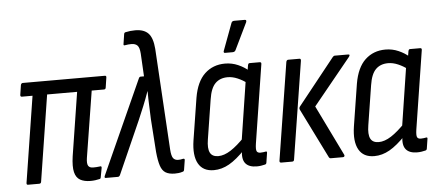

<svg xmlns="http://www.w3.org/2000/svg" viewBox="-49 -802 2095 918"><g transform="rotate(-5 999.0 -343.5)"><path d="M351 8Q321 8 301.5 -3Q282 -14 275.5 -41Q269 -68 276 -117L324 -422H180L115 -9Q114 0 105 0H51Q44 0 45 -9L110 -422H59Q51 -422 52 -431L59 -477Q61 -487 69 -487H463Q471 -487 469 -477L462 -431Q461 -422 453 -422H394L343 -103Q339 -76 345.5 -65.5Q352 -55 369 -55Q377 -55 385 -55.5Q393 -56 400 -57Q411 -60 409 -49L401 -6Q400 3 393 3Q385 5 374 6.5Q363 8 351 8Z M756 8Q728 8 711.5 -2Q695 -12 687 -36.5Q679 -61 675 -103L664 -261Q663 -296 661.5 -327Q660 -358 660 -395H659Q646 -358 633.5 -327.5Q621 -297 606 -262L493 -7Q489 0 483 0H425Q416 0 421 -11L624 -461Q627 -468 633 -468H649L643 -578Q641 -607 631 -617Q621 -627 602 -627Q588 -627 571 -624Q567 -623 565.5 -625Q564 -627 565 -631L572 -677Q573 -685 580 -686Q602 -691 626 -691Q668 -691 689 -669Q710 -647 714 -594L743 -109Q745 -78 753 -67Q761 -56 777 -56Q782 -56 788 -56.5Q794 -57 801 -59Q810 -60 808 -51L801 -7Q800 2 792 3Q783 6 773.5 7Q764 8 756 8Z M943 8Q891 8 869 -31Q847 -70 858 -142L890 -344Q903 -421 942.5 -458Q982 -495 1040 -495Q1073 -495 1102.5 -482Q1132 -469 1152 -451L1141 -391Q1119 -408 1094.5 -418.5Q1070 -429 1047 -429Q1010 -429 987.5 -406.5Q965 -384 957 -331L927 -141Q920 -98 930.5 -77.5Q941 -57 970 -57Q998 -57 1030 -77.5Q1062 -98 1102 -140L1096 -78Q1053 -33 1017 -12.5Q981 8 943 8ZM1149 8Q1111 8 1094.5 -12.5Q1078 -33 1085 -77L1088 -98L1086 -111L1132 -408L1142 -435L1149 -477Q1151 -487 1157 -487H1206Q1215 -487 1213 -477L1154 -101Q1150 -74 1154 -65Q1158 -56 1172 -56Q1179 -56 1186 -57Q1193 -58 1198 -59Q1205 -60 1203 -51L1196 -6Q1195 2 1187 3Q1179 5 1169.5 6.5Q1160 8 1149 8ZM1044 -546Q1040 -546 1039 -549.5Q1038 -553 1040 -557L1088 -686Q1090 -691 1093.5 -693Q1097 -695 1103 -695H1152Q1158 -695 1159 -691.5Q1160 -688 1158 -683L1096 -555Q1092 -546 1081 -546Z M1504 0Q1499 0 1496 -5L1377 -245Q1374 -252 1379 -259L1556 -481Q1561 -487 1566 -487H1630Q1642 -487 1633 -475L1452 -253L1570 -11Q1572 -7 1570 -3.5Q1568 0 1563 0ZM1267 0Q1258 0 1259 -9L1333 -477Q1335 -487 1343 -487H1397Q1404 -487 1403 -477L1329 -9Q1328 0 1319 0Z M1713 8Q1661 8 1639 -31Q1617 -70 1628 -142L1660 -344Q1673 -421 1712.5 -458Q1752 -495 1810 -495Q1843 -495 1872.5 -482Q1902 -469 1922 -451L1911 -391Q1889 -408 1864.5 -418.5Q1840 -429 1817 -429Q1780 -429 1757.5 -406.5Q1735 -384 1727 -331L1697 -141Q1690 -98 1700.5 -77.5Q1711 -57 1740 -57Q1768 -57 1800 -77.5Q1832 -98 1872 -140L1866 -78Q1823 -33 1787 -12.5Q1751 8 1713 8ZM1919 8Q1881 8 1864.5 -12.5Q1848 -33 1855 -77L1858 -98L1856 -111L1902 -408L1912 -435L1919 -477Q1921 -487 1927 -487H1976Q1985 -487 1983 -477L1924 -101Q1920 -74 1924 -65Q1928 -56 1942 -56Q1949 -56 1956 -57Q1963 -58 1968 -59Q1975 -60 1973 -51L1966 -6Q1965 2 1957 3Q1949 5 1939.5 6.5Q1930 8 1919 8Z"/></g></svg>

Font: Sofia Sans Condensed
Style: Italic
Weight: 400
Italic angle: -9°
Designer: Botio Nikoltchev, Ani Petrova
Foundry: lettersoup
Version: Version 4.101